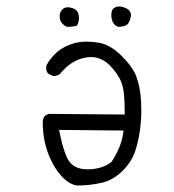

<svg xmlns="http://www.w3.org/2000/svg" viewBox="-20 -588 540 597"><path d="M376 -512.2Q380.9 -517.1 384 -525.9Q387.2 -534.7 387.2 -540.5Q387.2 -549.8 381.3 -555.9Q375.5 -562 364.3 -565.4Q357.4 -567.9 350.1 -567.9Q342.8 -567.9 335 -563.5Q326.2 -558.1 326.2 -541.5Q326.2 -517.6 340.8 -507.8Q343.8 -505.9 347.2 -504.4Q370.1 -505.9 376 -512.2ZM218.8 -508.3Q221.7 -511.2 223.6 -519Q225.6 -526.9 225.6 -530.3Q225.6 -547.9 217.8 -555.7Q212.4 -560.5 204.6 -563Q196.8 -565.4 190.2 -565.4Q183.6 -565.4 177.2 -561.5L173.3 -558.1Q165.5 -549.8 165.5 -536.9Q165.5 -523.9 173.8 -514.6Q179.7 -508.8 184.1 -506.6Q188.5 -504.4 192.9 -504.4Q210.4 -505.4 218.3 -507.8Q218.3 -508.3 218.8 -508.3ZM252.4 -61.5Q211.9 -61.5 194.3 -87.4Q179.2 -110.8 167 -168L163.6 -184.1L364.3 -182.1L361.8 -167Q355.5 -128.9 327.1 -85Q312.5 -73.2 294.9 -67.9Q275.4 -61.5 252.4 -61.5ZM416.5 -193.8Q419.4 -218.8 419.4 -239.3Q419.4 -259.8 418.7 -272.7Q418 -285.6 416.7 -295.4Q415.5 -305.2 413.6 -314.5Q410.2 -332.5 404.8 -347.7Q394 -378.4 358.4 -414.1Q322.8 -449.7 284.7 -455.6Q267.1 -458.5 248.8 -458.5Q230.5 -458.5 212.4 -454.1Q180.2 -445.8 157.2 -425.8Q134.8 -405.8 124 -383.8Q123.5 -380.9 123.5 -377.4Q123.5 -366.7 129.4 -359.4L144 -352.1Q145.5 -351.6 146.5 -351.6Q158.7 -351.6 166.5 -357.9Q200.2 -399.9 242.7 -408.2Q252.9 -410.6 264.4 -410.6Q275.9 -410.6 288.1 -406.2Q305.2 -400.4 319.3 -386.7Q346.7 -359.4 356.9 -333Q362.8 -318.8 365.2 -297.4Q367.7 -275.9 367.7 -245.1V-231.9L132.3 -233.9Q124 -231.9 119.6 -227.5Q113.8 -221.7 112.8 -209.5Q112.8 -142.6 139.2 -88.9Q151.4 -63 168.9 -43L175.8 -35.6Q197.3 -14.2 219.7 -11.2Q258.8 -11.2 295.4 -19.5Q332 -27.8 360.8 -56.4Q389.6 -85 400.9 -119.6Q412.1 -154.3 416.5 -193.8Z"/></svg>

Font: NaikaiFont
Style: ExtraLight
Weight: 200
Version: Version 1.89